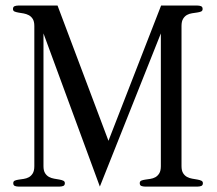

<svg xmlns="http://www.w3.org/2000/svg" viewBox="-20 -687 798 707"><path d="M727.1 -12.7Q727.1 -4.4 720.9 -2.2Q714.8 0 708.5 0H513.2Q506.8 0 500.7 -2.2Q494.6 -4.4 494.6 -12.7Q494.6 -19.5 500.5 -22Q506.3 -24.4 514.9 -25.6Q523.4 -26.9 533.4 -28.3Q543.5 -29.8 552 -34.4Q560.5 -39.1 566.4 -48.6Q572.3 -58.1 572.3 -75.2V-564L347.7 0L140.1 -564V-75.2Q140.1 -58.6 146 -49.3Q151.9 -40 160.6 -35.4Q169.4 -30.8 179.4 -29.1Q189.5 -27.3 198.2 -25.9Q207 -24.4 212.9 -21.7Q218.8 -19 218.8 -12.7Q218.8 -4.4 212.6 -2.2Q206.5 0 200.2 0H47.4Q41 0 34.9 -2.2Q28.8 -4.4 28.8 -12.7Q28.8 -19.5 34.7 -22Q40.5 -24.4 49.1 -25.6Q57.6 -26.9 67.6 -28.3Q77.6 -29.8 86.2 -34.4Q94.7 -39.1 100.6 -48.6Q106.4 -58.1 106.4 -75.2V-591.3Q106.4 -607.9 100.6 -617.2Q94.7 -626.5 85.9 -631.1Q77.1 -635.7 67.1 -637.5Q57.1 -639.2 48.3 -640.6Q39.6 -642.1 33.7 -644.5Q27.8 -647 27.8 -653.8Q27.8 -662.1 33.9 -664.3Q40 -666.5 46.4 -666.5H191.9L379.4 -168.5L573.2 -666.5H707.5Q713.9 -666.5 720 -664.3Q726.1 -662.1 726.1 -653.8Q726.1 -647 720.2 -644.5Q714.4 -642.1 705.8 -640.9Q697.3 -639.6 687.3 -638.2Q677.2 -636.7 668.7 -632.1Q660.2 -627.4 654.3 -617.9Q648.4 -608.4 648.4 -591.3V-75.2Q648.4 -58.6 654.3 -49.3Q660.2 -40 668.9 -35.4Q677.7 -30.8 687.7 -29.1Q697.8 -27.3 706.5 -25.9Q715.3 -24.4 721.2 -21.7Q727.1 -19 727.1 -12.7Z"/></svg>

Font: Atsinvsda
Style: Regular
Weight: 400
Designer: Al Webster
Foundry: Al Webster and Michael Everson
Version: Version 2.000